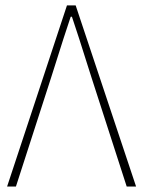

<svg xmlns="http://www.w3.org/2000/svg" viewBox="-20 -680 522 700"><path d="M5.9 0 224.1 -660.2H255.9L476.1 0H441.9L314 -396Q259.3 -569.8 242.2 -619.1H237.8Q220.7 -569.8 166 -396L38.1 0Z"/></svg>

Font: Source Sans 3 ExtraLight
Style: Regular
Weight: 200
Designer: Paul D. Hunt
Foundry: Adobe
Version: Version 3.052;hotconv 1.1.0;makeotfexe 2.6.0